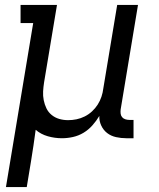

<svg xmlns="http://www.w3.org/2000/svg" viewBox="-20 -550 640 775"><path d="M4 205 114 -457H63V-530H210L158 -218Q155 -199 154 -181Q153 -163 156.5 -145.5Q160 -128 167.5 -112.5Q175 -97 188.5 -86Q202 -75 219 -70Q236 -65 255 -65Q272 -65 289 -68.5Q306 -72 322 -80Q338 -88 351.5 -100.5Q365 -113 374.5 -128Q384 -143 389.5 -159.5Q395 -176 397 -193L453 -530H537L467 -108Q466 -99 467 -91Q468 -83 473 -77Q478 -71 486 -68.5Q494 -66 502 -66H519V8H490Q469 8 448.5 3.5Q428 -1 412.5 -13Q397 -25 388.5 -43.5Q380 -62 381 -82Q369 -62 353 -44Q337 -26 317 -14Q297 -2 274.5 3Q252 8 230 8Q201 8 173 0Q145 -8 124 -26Q120 6 115 38Q110 70 105 102L88 205Z"/></svg>

Font: Iosevka Curly Slab ExObl
Style: Regular
Weight: 400
Width: 7
Italic angle: -9°
Monospace: yes
Designer: Belleve Invis
Foundry: Belleve Invis
Version: Version 11.1.0; ttfautohint (v1.8.3)